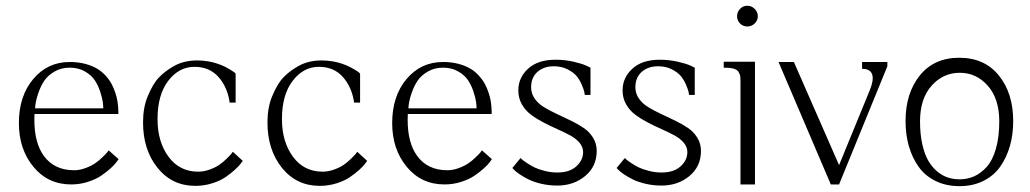

<svg xmlns="http://www.w3.org/2000/svg" viewBox="-20 -634 3542 660"><path d="M219.7 -420.9Q248.5 -420.9 272.5 -414.6Q296.4 -408.2 313 -398.4Q329.6 -388.7 342.5 -374.5Q355.5 -360.4 363 -346.4Q370.6 -332.5 376 -316.4Q381.3 -300.3 383.3 -288.6Q385.3 -276.9 386.2 -264.6Q387.2 -252.4 387 -248.5Q386.7 -244.6 386.7 -242.2H98.6Q98.1 -231.9 98.1 -222.2Q98.1 -143.1 130.4 -98.6Q166.5 -48.8 234.4 -48.8Q253.9 -48.8 273.7 -56.2Q293.5 -63.5 306.6 -72.5Q319.8 -81.5 332 -93.3Q344.2 -105 347.9 -109.6Q351.6 -114.3 353.5 -117.2L387.7 -86.9L381.3 -78.1Q375 -68.8 361.1 -56.2Q347.2 -43.5 328.9 -30.8Q310.5 -18.1 282.7 -9Q254.9 0 224.6 0Q145 0 95 -60.5Q44.9 -121.1 44.9 -210.9Q44.9 -303.7 94.2 -362.3Q143.6 -420.9 219.7 -420.9ZM100.6 -261.7H335Q335 -270.5 333.3 -283.7Q331.5 -296.9 324.5 -318.6Q317.4 -340.3 305.9 -357.9Q294.4 -375.5 272 -388.4Q249.5 -401.4 219.7 -401.4Q190.4 -401.4 167.7 -388.2Q145 -375 133.1 -357.7Q121.1 -340.3 113.3 -318.4Q105.5 -296.4 103.3 -283.7Q101.1 -271 100.6 -261.7Z M658.7 -426.3Q675.8 -426.3 696.8 -422.9Q717.8 -419.4 742.2 -409.7Q754.4 -404.8 770 -395.5Q782.2 -388.2 785.2 -385.7Q788.6 -382.8 790 -380.9V-281.2H769.5Q762.2 -334 731.2 -369.1Q700.2 -404.3 648.4 -404.3Q595.2 -404.3 558.3 -356.2Q521.5 -308.1 521.5 -224.6Q521.5 -146.5 559.3 -95.2Q597.2 -43.9 661.1 -43.9Q681.2 -43.9 701.2 -51.3Q721.2 -58.6 734.1 -67.6Q747.1 -76.7 759 -88.4Q771 -100.1 774.7 -104.7Q778.3 -109.4 780.3 -112.3L814.5 -81.1L808.1 -72.3Q801.8 -63.5 787.8 -50.8Q773.9 -38.1 755.6 -25.4Q737.3 -12.7 709.5 -3.9Q681.6 4.9 651.4 4.9Q571.3 4.9 521.5 -57.1Q471.7 -119.1 471.7 -212.9Q471.7 -263.7 487.3 -301.8Q505.9 -347.2 527.3 -368.7Q546.9 -389.2 576.7 -406.2Q611.3 -426.3 658.7 -426.3Z M1086.4 -426.3Q1103.5 -426.3 1124.5 -422.9Q1145.5 -419.4 1169.9 -409.7Q1182.1 -404.8 1197.8 -395.5Q1210 -388.2 1212.9 -385.7Q1216.3 -382.8 1217.8 -380.9V-281.2H1197.3Q1189.9 -334 1158.9 -369.1Q1127.9 -404.3 1076.2 -404.3Q1022.9 -404.3 986.1 -356.2Q949.2 -308.1 949.2 -224.6Q949.2 -146.5 987.1 -95.2Q1024.9 -43.9 1088.9 -43.9Q1108.9 -43.9 1128.9 -51.3Q1148.9 -58.6 1161.9 -67.6Q1174.8 -76.7 1186.8 -88.4Q1198.7 -100.1 1202.4 -104.7Q1206.1 -109.4 1208 -112.3L1242.2 -81.1L1235.8 -72.3Q1229.5 -63.5 1215.6 -50.8Q1201.7 -38.1 1183.3 -25.4Q1165 -12.7 1137.2 -3.9Q1109.4 4.9 1079.1 4.9Q999 4.9 949.2 -57.1Q899.4 -119.1 899.4 -212.9Q899.4 -263.7 915 -301.8Q933.6 -347.2 955.1 -368.7Q974.6 -389.2 1004.4 -406.2Q1039.1 -426.3 1086.4 -426.3Z M1502.9 -420.9Q1531.7 -420.9 1555.7 -414.6Q1579.6 -408.2 1596.2 -398.4Q1612.8 -388.7 1625.7 -374.5Q1638.7 -360.4 1646.2 -346.4Q1653.8 -332.5 1659.2 -316.4Q1664.6 -300.3 1666.5 -288.6Q1668.5 -276.9 1669.4 -264.6Q1670.4 -252.4 1670.2 -248.5Q1669.9 -244.6 1669.9 -242.2H1381.8Q1381.3 -231.9 1381.3 -222.2Q1381.3 -143.1 1413.6 -98.6Q1449.7 -48.8 1517.6 -48.8Q1537.1 -48.8 1556.9 -56.2Q1576.7 -63.5 1589.8 -72.5Q1603 -81.5 1615.2 -93.3Q1627.4 -105 1631.1 -109.6Q1634.8 -114.3 1636.7 -117.2L1670.9 -86.9L1664.6 -78.1Q1658.2 -68.8 1644.3 -56.2Q1630.4 -43.5 1612.1 -30.8Q1593.8 -18.1 1565.9 -9Q1538.1 0 1507.8 0Q1428.2 0 1378.2 -60.5Q1328.1 -121.1 1328.1 -210.9Q1328.1 -303.7 1377.4 -362.3Q1426.8 -420.9 1502.9 -420.9ZM1383.8 -261.7H1618.2Q1618.2 -270.5 1616.5 -283.7Q1614.7 -296.9 1607.7 -318.6Q1600.6 -340.3 1589.1 -357.9Q1577.6 -375.5 1555.2 -388.4Q1532.7 -401.4 1502.9 -401.4Q1473.6 -401.4 1450.9 -388.2Q1428.2 -375 1416.3 -357.7Q1404.3 -340.3 1396.5 -318.4Q1388.7 -296.4 1386.5 -283.7Q1384.3 -271 1383.8 -261.7Z M1741.2 -56.6 1769.5 -90.8Q1771.5 -88.9 1775.1 -85.4Q1778.8 -82 1791.5 -73.5Q1804.2 -64.9 1817.9 -58.3Q1831.5 -51.8 1852.8 -46.4Q1874 -41 1895.5 -41Q1938 -41 1961.2 -62.3Q1984.4 -83.5 1984.4 -111.3Q1984.4 -128.4 1972.2 -143.1Q1960 -157.7 1940.2 -168.5Q1920.4 -179.2 1896.7 -189.7Q1873 -200.2 1849.4 -212.4Q1825.7 -224.6 1805.9 -239.3Q1786.1 -253.9 1773.9 -275.4Q1761.7 -296.9 1761.7 -323.2Q1761.7 -367.2 1795.4 -397.9Q1829.1 -428.7 1889.6 -428.7Q1921.4 -428.7 1951.4 -421.9Q1981.4 -415 1995.6 -408.2L2009.8 -401.4V-307.6H1990.2Q1989.7 -311.5 1988.5 -318.1Q1987.3 -324.7 1980.2 -341.8Q1973.1 -358.9 1962.6 -371.8Q1952.1 -384.8 1931.4 -395.5Q1910.6 -406.2 1883.8 -406.2Q1849.6 -406.2 1827.6 -387Q1805.7 -367.7 1805.7 -334Q1805.7 -312.5 1818.1 -294.9Q1830.6 -277.3 1850.3 -265.4Q1870.1 -253.4 1894.3 -242.2Q1918.5 -231 1942.6 -219.2Q1966.8 -207.5 1986.6 -194.1Q2006.3 -180.7 2018.8 -160.4Q2031.2 -140.1 2031.2 -115.2Q2031.2 -62 1991.7 -29.1Q1952.1 3.9 1895.5 3.9Q1866.7 3.9 1840.1 -2.4Q1813.5 -8.8 1796.1 -17.6Q1778.8 -26.4 1765.9 -35.2Q1752.9 -43.9 1747.1 -50.3Z M2099.6 -56.6 2127.9 -90.8Q2129.9 -88.9 2133.5 -85.4Q2137.2 -82 2149.9 -73.5Q2162.6 -64.9 2176.3 -58.3Q2189.9 -51.8 2211.2 -46.4Q2232.4 -41 2253.9 -41Q2296.4 -41 2319.6 -62.3Q2342.8 -83.5 2342.8 -111.3Q2342.8 -128.4 2330.6 -143.1Q2318.4 -157.7 2298.6 -168.5Q2278.8 -179.2 2255.1 -189.7Q2231.4 -200.2 2207.8 -212.4Q2184.1 -224.6 2164.3 -239.3Q2144.5 -253.9 2132.3 -275.4Q2120.1 -296.9 2120.1 -323.2Q2120.1 -367.2 2153.8 -397.9Q2187.5 -428.7 2248 -428.7Q2279.8 -428.7 2309.8 -421.9Q2339.8 -415 2354 -408.2L2368.2 -401.4V-307.6H2348.6Q2348.1 -311.5 2346.9 -318.1Q2345.7 -324.7 2338.6 -341.8Q2331.5 -358.9 2321 -371.8Q2310.5 -384.8 2289.8 -395.5Q2269 -406.2 2242.2 -406.2Q2208 -406.2 2186 -387Q2164.1 -367.7 2164.1 -334Q2164.1 -312.5 2176.5 -294.9Q2189 -277.3 2208.7 -265.4Q2228.5 -253.4 2252.7 -242.2Q2276.9 -231 2301 -219.2Q2325.2 -207.5 2345 -194.1Q2364.7 -180.7 2377.2 -160.4Q2389.6 -140.1 2389.6 -115.2Q2389.6 -62 2350.1 -29.1Q2310.5 3.9 2253.9 3.9Q2225.1 3.9 2198.5 -2.4Q2171.9 -8.8 2154.5 -17.6Q2137.2 -26.4 2124.3 -35.2Q2111.3 -43.9 2105.5 -50.3Z M2525.4 0V-353.5Q2525.4 -366.7 2524.4 -373Q2523.4 -379.4 2518.3 -387.2Q2513.2 -395 2501 -398.2Q2488.8 -401.4 2467.8 -401.4V-421.9H2575.2V0ZM2523.9 -553.2Q2513.7 -563.5 2513.7 -578.1Q2513.7 -592.8 2523.9 -603.5Q2534.2 -614.3 2548.8 -614.3Q2563.5 -614.3 2574.2 -603.5Q2585 -592.8 2585 -578.1Q2585 -563.5 2574.2 -553.2Q2563.5 -543 2548.8 -543Q2534.2 -543 2523.9 -553.2Z M2709 -420.9 2864.3 -66.4 2968.8 -321.3Q2980 -348.1 2980 -365.7Q2979.5 -397.5 2943.4 -397.5V-420.9H3030.3V-406.2L2864.3 0H2835.9L2656.2 -420.9Z M3277.3 -435.5Q3364.3 -435.5 3413.6 -374.5Q3462.9 -313.5 3462.9 -217.8Q3462.9 -171.4 3451.4 -131.6Q3439.9 -91.8 3418 -60.8Q3396 -29.8 3360.1 -12Q3324.2 5.9 3278.3 5.9Q3231.9 5.9 3195.8 -12Q3159.7 -29.8 3137.7 -60.8Q3115.7 -91.8 3104.2 -131.6Q3092.8 -171.4 3092.8 -217.8Q3092.8 -313.5 3141.8 -374.5Q3190.9 -435.5 3277.3 -435.5ZM3278.3 -17.6Q3305.2 -17.6 3328.4 -27.8Q3351.6 -38.1 3371.6 -60.1Q3391.6 -82 3403.3 -122.3Q3415 -162.6 3415 -216.8Q3415 -294.4 3375.7 -339.1Q3336.4 -383.8 3279.3 -383.8Q3221.7 -383.8 3182.1 -339.1Q3142.6 -294.4 3142.6 -216.8Q3142.6 -172.9 3150.4 -138.2Q3158.2 -103.5 3171.1 -81.3Q3184.1 -59.1 3201.9 -44.4Q3219.7 -29.8 3238.5 -23.7Q3257.3 -17.6 3278.3 -17.6Z"/></svg>

Font: Buda
Style: light
Weight: 400
Version: Version 1.002